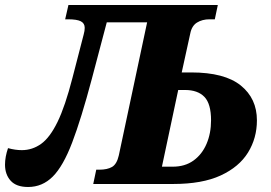

<svg xmlns="http://www.w3.org/2000/svg" viewBox="-60 -734 1081 766"><path d="M52 12Q5 12 -17.5 -13Q-40 -38 -40 -77Q-40 -108 -28 -143Q1 -135 27 -135Q69 -135 104 -160Q139 -185 169.5 -247.5Q200 -310 229 -423L274 -597Q278 -611 278 -623Q278 -641 262.5 -649Q247 -657 211 -657H200L213 -714H809L797 -657H776Q747 -657 726 -644Q705 -631 699 -600L665 -445H703Q836 -445 900.5 -393Q965 -341 965 -254Q965 -183 929.5 -125.5Q894 -68 820.5 -34Q747 0 631 0H312L324 -57H336Q368 -57 387 -68Q406 -79 414 -114L527 -645H366L306 -418Q264 -260 228 -165.5Q192 -71 150.5 -29.5Q109 12 52 12ZM678 -375H651L586 -69H629Q678 -69 712 -93.5Q746 -118 764 -160Q782 -202 782 -254Q782 -320 755.5 -347.5Q729 -375 678 -375Z"/></svg>

Font: Noto Serif ExtraBold
Style: Italic
Weight: 800
Italic angle: -12°
Designer: Monotype Design Team
Foundry: Monotype Imaging Inc.
Version: Version 2.013